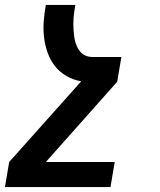

<svg xmlns="http://www.w3.org/2000/svg" viewBox="-25 -540 645 775"><path d="M-5 215 12 114 303 -212Q271 -217 243.5 -233Q216 -249 197 -273Q178 -297 167.5 -326.5Q157 -356 153 -388Q149 -420 151.5 -453.5Q154 -487 160 -520H279Q277 -507 275 -494Q273 -481 272 -468.5Q271 -456 271 -443Q271 -430 272 -417.5Q273 -405 274.5 -392.5Q276 -380 279.5 -368.5Q283 -357 288.5 -346.5Q294 -336 302.5 -327.5Q311 -319 322.5 -314.5Q334 -310 347 -310H465L448 -210L160 114H438L421 215Z"/></svg>

Font: Iosevka HT Extended
Style: Bold Italic
Weight: 700
Width: 7
Italic angle: -9°
Monospace: yes
Designer: Belleve Invis
Foundry: Belleve Invis
Version: Version 32.3.0; ttfautohint (v1.8.4)